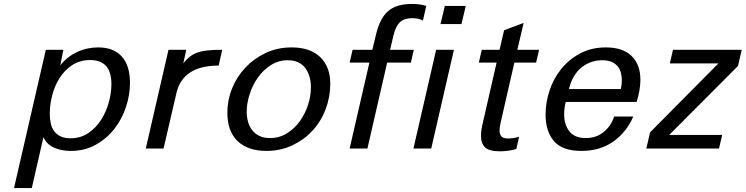

<svg xmlns="http://www.w3.org/2000/svg" viewBox="-20 -752 3775 972"><path d="M212 -500H301L285 -421Q320 -465 370 -488.5Q420 -512 477 -512Q555 -512 596.5 -466Q638 -420 638 -332Q638 -271 617.5 -209.5Q597 -148 558.5 -99Q520 -50 464.5 -19Q409 12 339 12Q287 12 250.5 -6Q214 -24 200 -58L141 200H51ZM232 -178Q232 -151 237 -127.5Q242 -104 254.5 -87.5Q267 -71 287 -61.5Q307 -52 337 -52Q389 -52 428 -79Q467 -106 492.5 -146.5Q518 -187 531 -235Q544 -283 544 -326Q544 -448 437 -448Q384 -448 345 -422Q306 -396 281 -356Q256 -316 244 -268.5Q232 -221 232 -178Z M833 -500H923L908 -432Q923 -450 938.5 -463Q954 -476 976 -484.5Q998 -493 1029 -496.5Q1060 -500 1105 -500L1087 -420Q905 -420 873 -280L808 0H718Z M1131 -181Q1131 -245 1155 -304.5Q1179 -364 1222.5 -410Q1266 -456 1325.5 -484Q1385 -512 1456 -512Q1550 -512 1601 -463Q1652 -414 1652 -328Q1652 -261 1628.5 -199Q1605 -137 1562 -90.5Q1519 -44 1459.5 -16Q1400 12 1329 12Q1235 12 1183 -37.5Q1131 -87 1131 -181ZM1229 -187Q1229 -159 1236 -134.5Q1243 -110 1257.5 -92Q1272 -74 1294 -63.5Q1316 -53 1347 -53Q1394 -53 1432.5 -77Q1471 -101 1498 -138.5Q1525 -176 1539.5 -221.5Q1554 -267 1554 -310Q1554 -339 1547 -363.5Q1540 -388 1526 -407Q1512 -426 1489.5 -436.5Q1467 -447 1437 -447Q1390 -447 1351.5 -422.5Q1313 -398 1286 -360Q1259 -322 1244 -276Q1229 -230 1229 -187Z M1765 -500H1865L1883 -575Q1903 -660 1945 -696Q1987 -732 2065 -732Q2108 -732 2138 -722L2121 -648Q2108 -655 2094.5 -657.5Q2081 -660 2067 -660Q2025 -660 2004 -639Q1983 -618 1972 -573L1955 -500H2075L2060 -435H1940L1840 0H1750L1850 -435H1750ZM2210 -630 2232 -722H2338L2316 -630ZM2073 0 2188 -500H2278L2163 0Z M2514 -129Q2509 -106 2509 -92Q2509 -73 2518 -62Q2527 -51 2552 -51Q2563 -51 2578 -53Q2593 -55 2608 -60L2594 2Q2572 9 2550 11.5Q2528 14 2511 14Q2457 14 2436 -5.5Q2415 -25 2415 -64Q2415 -92 2424 -129L2494 -435H2404L2419 -500H2509L2532 -599L2631 -636L2599 -500H2709L2694 -435H2584Z M2742 -172Q2742 -233 2762 -293.5Q2782 -354 2821 -402.5Q2860 -451 2917 -481.5Q2974 -512 3047 -512Q3132 -512 3177 -469Q3222 -426 3222 -348Q3222 -319 3216.5 -290.5Q3211 -262 3203 -236H2844Q2840 -219 2838 -204Q2836 -189 2836 -174Q2836 -120 2863 -86.5Q2890 -53 2945 -53Q2999 -53 3036.5 -84Q3074 -115 3089 -162H3186Q3152 -83 3085 -35.5Q3018 12 2923 12Q2827 12 2784.5 -37.5Q2742 -87 2742 -172ZM3123 -301Q3128 -324 3128 -346Q3128 -365 3123.5 -383Q3119 -401 3107.5 -415.5Q3096 -430 3076.5 -438.5Q3057 -447 3028 -447Q2970 -447 2924.5 -411Q2879 -375 2860 -301Z M3252 0 3271 -82 3617 -431H3371L3387 -500H3735L3716 -418L3368 -69H3636L3620 0Z"/></svg>

Font: Perun
Style: Italic
Weight: 400
Italic angle: -12°
Foundry: Copyright (c) Stefan Peev, Context Ltd, 2016
Version: Version 1.027